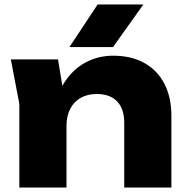

<svg xmlns="http://www.w3.org/2000/svg" viewBox="-20 -837 833 857"><path d="M238.9 -571.8 276.8 -341.2V0H66.3V-373.2L28.4 -571.8ZM745 -320.1V0H534.5V-289.4Q534.5 -351.4 502.7 -384.4Q470.9 -417.4 411.7 -417.4Q370.4 -417.4 339.9 -400.1Q309.5 -382.7 293.2 -350.7Q276.8 -318.8 276.8 -274.7L212 -308.1Q223.9 -397.4 262.2 -460.7Q300.5 -524 358.3 -556.2Q416.2 -588.4 484.9 -588.4Q566.5 -588.4 625 -555.5Q683.4 -522.5 714.2 -462.2Q745 -401.8 745 -320.1ZM620 -817.2 484.5 -627H290L415.9 -817.2Z"/></svg>

Font: Unbounded Variable
Style: Regular
Weight: 400
Designer: Luke Prowse, Jean-Baptiste Morizot, Fátima Lázaro, Florian Runge
Foundry: NaN
Version: Version 1.600;FEAKit 1.0